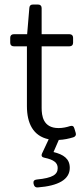

<svg xmlns="http://www.w3.org/2000/svg" viewBox="-20 -611 373 853"><path d="M217.8 64.5 241.2 10.7C264.6 9.8 286.1 4.9 305.7 -1C315.4 -3.9 319.3 -11.7 316.4 -20.5L310.5 -40C307.6 -50.8 301.8 -53.7 291 -50.8C276.4 -45.9 258.8 -42 240.2 -42C170.9 -42 165 -97.7 165 -131.8V-405.3H289.1C298.8 -405.3 304.7 -411.1 304.7 -420.9V-443.4C304.7 -453.1 298.8 -459 289.1 -459H165V-575.2C165 -585 159.2 -590.8 149.4 -590.8H126C116.2 -590.8 111.3 -585.9 110.4 -576.2L100.6 -459H41C31.2 -459 25.4 -453.1 25.4 -443.4V-420.9C25.4 -411.1 31.2 -405.3 41 -405.3H99.6V-139.6C99.6 -63.5 127 -6.8 196.3 7.8L167 70.3C162.1 81.1 166 87.9 177.7 89.8C219.7 98.6 236.3 112.3 236.3 135.7C236.3 164.1 214.8 179.7 143.6 186.5C131.8 187.5 127 194.3 128.9 204.1L129.9 208C131.8 216.8 137.7 222.7 147.5 221.7C239.3 214.8 290 186.5 290 134.8C290 93.8 261.7 75.2 217.8 64.5Z"/></svg>

Font: Ed Sans Neue Light
Style: Regular
Weight: 300
Designer: Stephen Hutchings
Version: Version 1.004;PS 001.004;hotconv 1.0.88;makeotf.lib2.5.64775